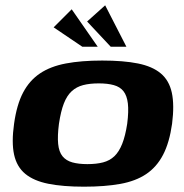

<svg xmlns="http://www.w3.org/2000/svg" viewBox="-20 -696 693 723"><path d="M296 7Q217 7 162 -4Q107 -15 75 -41.5Q43 -68 33 -114Q23 -160 33 -230Q43 -302 67 -347.5Q91 -393 130.5 -419.5Q170 -446 228 -457Q286 -468 365 -468Q445 -468 499.5 -457Q554 -446 585.5 -419.5Q617 -393 627 -347Q637 -301 628 -230Q618 -159 594 -113Q570 -67 530.5 -40.5Q491 -14 433 -3.5Q375 7 296 7ZM309 -78Q343 -78 368 -84.5Q393 -91 410.5 -107.5Q428 -124 440 -154Q452 -184 459 -230Q465 -277 461.5 -306.5Q458 -336 445 -352.5Q432 -369 408.5 -375.5Q385 -382 352 -382Q318 -382 293 -375.5Q268 -369 250 -352.5Q232 -336 220.5 -306.5Q209 -277 202 -230Q196 -184 199 -154Q202 -124 215.5 -107.5Q229 -91 252.5 -84.5Q276 -78 309 -78ZM290 -520 182 -593 250 -661 348 -520ZM397 -520 308 -615 376 -676 456 -520Z"/></svg>

Font: Genos
Style: Bold Italic
Weight: 700
Italic angle: -8°
Version: Version 1.010